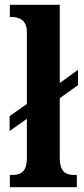

<svg xmlns="http://www.w3.org/2000/svg" viewBox="-20 -780 349 800"><path d="M21 0H300V-51H290C254 -51 229 -64 229 -123V-371L305 -425V-489L229 -434V-760H21V-709H30C53 -709 92 -701 92 -647V-347L20 -296V-234L92 -285V-123C92 -64 67 -51 30 -51H21Z"/></svg>

Font: Noto Serif Myanmar Condensed
Style: Bold
Weight: 700
Width: 3
Designer: Ben Mitchell and the Monotype Design Team
Foundry: Monotype Imaging Inc.
Version: Version 2.106